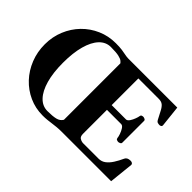

<svg xmlns="http://www.w3.org/2000/svg" viewBox="-122 -1020 1346 1346"><g transform="rotate(45 550.5 -347.0)"><path d="M382.8 14.2Q311 14.2 248.8 -14.2Q186.5 -42.5 139.6 -92.5Q92.8 -142.6 66.7 -208.5Q40.5 -274.4 40.5 -349.6Q40.5 -424.8 67.4 -489.7Q94.2 -554.7 141.6 -603.5Q189 -652.3 252.2 -679.9Q315.4 -707.5 387.7 -707.5Q426.3 -707.5 450.2 -704.1Q474.1 -700.7 491 -697Q507.8 -693.4 523.9 -692.9H1011.2L1028.3 -534.2Q1029.3 -525.9 1022.5 -521.7Q1015.6 -517.6 1010.3 -517.6Q1001 -517.6 991.7 -520.3Q982.4 -522.9 976.6 -533.7Q957 -570.3 944.6 -595Q932.1 -619.6 917.2 -632.1Q902.3 -644.5 876 -644.5H673.8V-379.9H817.4Q830.1 -381.8 840.8 -398.4Q851.6 -415 858.6 -434.3Q865.7 -453.6 866.7 -463.4Q867.7 -473.1 874.5 -476.1Q881.3 -479 889.2 -479Q894.5 -479 903.6 -474.9Q912.6 -470.7 912.6 -462.4V-246.1Q912.6 -237.8 903.6 -233.6Q894.5 -229.5 889.2 -229.5Q881.3 -229.5 873.8 -232.9Q866.2 -236.3 865.2 -245.6Q864.7 -256.3 857.7 -277.1Q850.6 -297.9 839.4 -315.4Q828.1 -333 814.5 -333H673.8V-96.2Q673.8 -69.3 687.5 -60.1Q701.2 -50.8 717.3 -49.3H874Q903.3 -49.3 925.8 -66.2Q948.2 -83 966.8 -112.1Q985.4 -141.1 1002 -177.7Q1005.9 -186.5 1016.1 -192.4Q1026.4 -198.2 1043.5 -198.2Q1052.7 -198.2 1059.6 -194.1Q1066.4 -189.9 1067.4 -181.6L1048.3 0H560.1Q531.7 0 509.5 2.2Q487.3 4.4 467.8 7.1Q448.2 9.8 428 12Q407.7 14.2 382.8 14.2ZM384.8 -31.7Q435.1 -31.7 465.1 -38.8Q495.1 -45.9 509.3 -69.8L509.8 -68.8V-629.9Q505.9 -635.7 496.3 -643.8Q486.8 -651.9 461.2 -658Q435.5 -664.1 382.3 -664.1Q333 -664.1 297.1 -626.2Q261.2 -588.4 241.7 -517.6Q222.2 -446.8 222.2 -348.6Q222.2 -250.5 242.2 -179.4Q262.2 -108.4 298.6 -70.1Q335 -31.7 384.8 -31.7Z"/></g></svg>

Font: Gelasio
Style: Bold
Weight: 700
Designer: Eben Sorkin
Foundry: Eben Sorkin
Version: Version 1.008